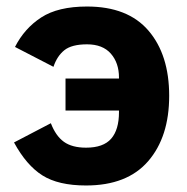

<svg xmlns="http://www.w3.org/2000/svg" viewBox="-20 -557 575 589"><path d="M181 -218V-316H345V-319Q345 -364 320 -392.5Q295 -421 247 -421Q200 -421 177.5 -403Q155 -385 144 -352L26 -413Q55 -470 106.5 -503.5Q158 -537 247 -537Q372 -537 435.5 -463Q499 -389 499 -263Q499 -137 434.5 -62.5Q370 12 244 12Q159 12 110 -19Q61 -50 23 -120L136 -179Q151 -140 176 -122Q201 -104 244 -104Q297 -104 321 -131.5Q345 -159 345 -213V-218Z"/></svg>

Font: IBM Plex Sans Var
Style: Regular
Weight: 400
Designer: Mike Abbink, Paul van der Laan, Pieter van Rosmalen
Foundry: Bold Monday
Version: Version 3.000